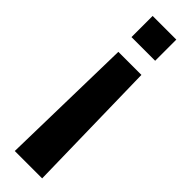

<svg xmlns="http://www.w3.org/2000/svg" viewBox="-240 -590 677 677"><g transform="rotate(45 98.5 -252.0)"><path d="M44.5 -417.5 33.5 88H170L159.5 -417.5ZM40.5 -487H158.5V-592.5H40.5Z"/></g></svg>

Font: Anybody Medium
Style: Regular
Weight: 500
Designer: Tyler Finck
Foundry: Etcetera Type Company
Version: Version 1.110